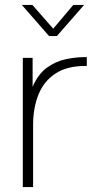

<svg xmlns="http://www.w3.org/2000/svg" viewBox="-20 -763 397 783"><path d="M73 0V-527H113V-409Q135 -460 170 -486Q205 -512 246 -521Q287 -530 324 -530Q326 -530 329 -530Q332 -530 334 -530V-494H327Q253 -494 206 -463Q159 -432 137 -377.5Q115 -323 115 -253V0ZM180 -616 69 -743H112L197 -646L279 -743H323L212 -616Z"/></svg>

Font: Onest Thin
Style: Regular
Weight: 250
Designer: Dmitri Voloshin, Andrey Kudryavtsev
Foundry: Dmitri Voloshin, Andrey Kudryavtsev
Version: Version 1.000;gftools[0.9.33]